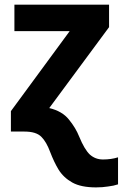

<svg xmlns="http://www.w3.org/2000/svg" viewBox="-20 -566 528 826"><path d="M393.1 240.2Q328.6 240.2 291 219.2Q253.4 198.2 231.9 163.6Q212.4 131.3 195.8 87.9Q179.7 44.4 158.2 22.9Q136.2 0 85 0H26.9V-87.9L279.8 -432.1H42V-545.9H449.2V-449.2L191.9 -101.1Q247.6 -87.9 276.4 -51.8Q305.7 -16.1 320.8 22Q343.3 76.7 366.2 98.6Q390.1 120.1 422.9 120.1Q458.5 120.1 487.8 110.8V227.1Q469.7 233.4 444.8 236.3Q420.9 240.2 393.1 240.2Z"/></svg>

Font: Droid Sans Thai
Style: Bold
Weight: 700
Designer: Steve Matteson
Foundry: Ascender Corporation
Version: Version 1.00